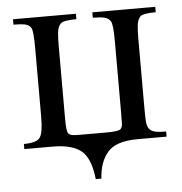

<svg xmlns="http://www.w3.org/2000/svg" viewBox="-46 -491 625 659"><g transform="rotate(-5 267.0 -161.5)"><path d="M277.3 124H257.8Q250 50.8 217.8 25.4Q186.5 0 120.1 0H22.5V-17.6Q67.4 -17.6 78.1 -34.2Q89.8 -49.8 89.8 -105.5V-341.8Q89.8 -401.4 83 -412.1Q76.2 -422.9 62 -425.8Q47.9 -428.7 22.5 -428.7V-447.3H239.3V-428.7Q193.4 -428.7 184.1 -418Q174.8 -407.2 172.9 -389.6Q170.9 -372.1 170.9 -341.8V-90.8Q170.9 -46.9 177.7 -40Q183.6 -34.2 193.4 -33.2Q203.1 -32.2 219.7 -32.2H305.7Q349.6 -32.2 356.4 -38.6Q363.3 -44.9 363.8 -57.1Q364.3 -69.3 364.3 -91.8V-341.8Q364.3 -400.4 356.9 -411.1Q349.6 -421.9 335.9 -425.3Q322.3 -428.7 295.9 -428.7V-447.3H512.7V-428.7Q466.8 -428.7 458 -418Q449.2 -407.2 447.3 -389.6Q445.3 -372.1 445.3 -341.8V-105.5Q445.3 -77.1 446.3 -60.1Q447.3 -43 453.6 -33.7Q460 -24.4 473.6 -21Q487.3 -17.6 512.7 -17.6V0H413.1Q337.9 0 309.1 33.7Q280.3 67.4 277.3 124Z"/></g></svg>

Font: Menaion Unicode
Style: Regular
Weight: 400
Designer: Aleksandr Andreev
Foundry: Ponomar Technologies, Inc.
Version: 2.0